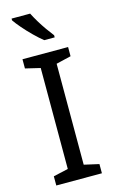

<svg xmlns="http://www.w3.org/2000/svg" viewBox="-141 -996 621 1049"><g transform="rotate(-15 169.5 -472.0)"><path d="M298 0H40V-52L124 -71V-642L40 -662V-714H298V-662L214 -642V-71L298 -52ZM145 -944Q156 -922 172.5 -894.5Q189 -867 207.5 -841Q226 -815 241 -796V-784H182Q159 -802 130 -830.5Q101 -859 76.5 -887.5Q52 -916 40 -934V-944Z"/></g></svg>

Font: Noto Sans Old Turkic
Style: Regular
Weight: 400
Designer: Monotype Design Team
Foundry: Monotype Imaging Inc.
Version: Version 2.003; ttfautohint (v1.8.4.7-5d5b)